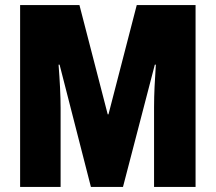

<svg xmlns="http://www.w3.org/2000/svg" viewBox="-20 -734 847 754"><path d="M337 0H463L588 -480H592C588 -419 585 -366 585 -313V0H748V-714H517L406 -285H403L292 -714H59V0H218V-310C218 -358 215 -415 210 -480H214Z"/></svg>

Font: Noto Sans Myanmar UI ExtraCondensed Black
Style: Regular
Weight: 900
Width: 2
Designer: Monotype Design Team
Foundry: Monotype Imaging Inc.
Version: Version 2.103